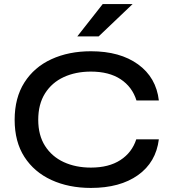

<svg xmlns="http://www.w3.org/2000/svg" viewBox="-20 -912 853 944"><path d="M761 -227Q747 -114 658.5 -51Q570 12 427 12Q318 12 233 -27Q148 -66 100 -140.5Q52 -215 52 -323Q52 -431 100 -506.5Q148 -582 233 -621Q318 -660 427 -660Q570 -660 659 -595.5Q748 -531 761 -418H651Q630 -485 573 -522.5Q516 -560 427 -560Q352 -560 293.5 -533Q235 -506 201.5 -453Q168 -400 168 -323Q168 -247 201.5 -194.5Q235 -142 293.5 -115Q352 -88 427 -88Q515 -88 572 -125Q629 -162 650 -227ZM360 -733 485 -892H632L465 -733Z"/></svg>

Font: Syne SemiBold
Style: Regular
Weight: 600
Designer: Lucas Descroix
Foundry: Bonjour Monde
Version: Version 2.200; ttfautohint (v1.8.4)